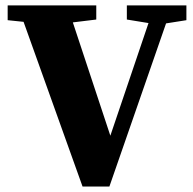

<svg xmlns="http://www.w3.org/2000/svg" viewBox="-20 -677 701 699"><path d="M280.5 2 44.4 -657.3H224.7L391.2 -154.4H371.9L376.9 -168.7L542.4 -657.3H607.3L378.3 2ZM7.9 -603.5V-657.3H330.5V-605.9L187.9 -588.5H152.8ZM441.8 -605.9V-657.3H658.6V-603.5L563.5 -588.5H548.5Z"/></svg>

Font: Source Serif 4 Variable
Style: Regular
Weight: 400
Designer: Frank Grießhammer
Foundry: Adobe
Version: Version 4.005;hotconv 1.1.0;makeotfexe 2.6.0